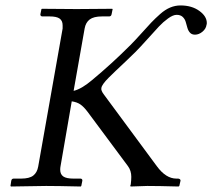

<svg xmlns="http://www.w3.org/2000/svg" viewBox="-20 -678 773 699"><path d="M200.2 -71.8Q199.2 -66.9 199.2 -60.1Q199.2 -43.5 210.4 -35.6Q221.7 -27.8 247.1 -27.8H272.9Q276.4 -27.8 278.3 -25.6Q280.3 -23.4 279.8 -20L275.9 -1L273.9 1Q188 -1 147.9 -1L20 1L18.1 -1L21 -20Q22.5 -27.8 29.8 -27.8H57.1Q86.9 -27.8 101.1 -38.8Q115.2 -49.8 119.1 -71.8L208 -574.2V-585.9Q208 -602.5 197 -610.4Q186 -618.2 161.1 -618.2H133.8Q130.9 -618.2 128.7 -620.4Q126.5 -622.6 127 -626L130.9 -645L132.8 -646Q219.7 -645 258.8 -645L388.2 -646L390.1 -645L386.2 -626Q384.8 -618.2 377 -618.2H351.1Q321.3 -618.2 306.6 -607.2Q292 -596.2 288.1 -574.2L248 -347.2Q276.9 -354 314.9 -386.2Q386.2 -445.3 455.1 -514.2Q471.2 -530.3 493.7 -555.4Q516.1 -580.6 530.5 -595.7Q544.9 -610.8 563.2 -627Q581.5 -643.1 599.6 -650.6Q617.7 -658.2 637.2 -658.2Q678.2 -658.2 705.6 -638.4Q732.9 -618.7 732.9 -594.2Q732.9 -589.8 731.9 -587.9Q730 -573.2 717 -562.5Q704.1 -551.8 689.9 -551.8Q678.2 -551.8 671.6 -559.1Q665 -566.4 662.1 -577.1Q659.2 -587.9 656 -598.6Q652.8 -609.4 644.8 -616.7Q636.7 -624 623 -624Q609.9 -624 591.8 -610.8Q573.7 -597.7 558.6 -581.5Q543.5 -565.4 516.8 -535.6Q490.2 -505.9 472.2 -487.8Q456.1 -471.7 435.5 -452.4Q415 -433.1 401.9 -420.7Q388.7 -408.2 376 -395.5Q363.3 -382.8 356.7 -373.5Q350.1 -364.3 349.1 -357.9Q346.7 -348.6 358.9 -333L550.8 -73.2Q584 -27.8 622.1 -27.8H627.9Q631.8 -27.8 634.8 -25.6Q637.7 -23.4 637.2 -20L632.8 -1L629.9 1Q555.2 -1 516.1 -1L456.1 1L454.1 -1L456.1 -6.8Q458 -22.5 458 -34.2Q458 -56.6 445.8 -73.2L298.8 -271Q285.2 -289.1 272.9 -297.6Q260.7 -306.2 241.2 -309.1Z"/></svg>

Font: Common Serif Medium
Style: Italic
Weight: 500
Italic angle: -12°
Designer: Philipp H. Poll, Khaled Hosny
Foundry: Stefan Peev, Context Ltd.
Version: Version 1.026